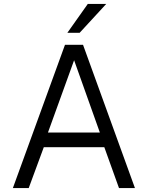

<svg xmlns="http://www.w3.org/2000/svg" viewBox="-20 -949 746 969"><path d="M45 0 308 -723H399L661 0H580.5L506.5 -206H201L125 0ZM222 -280H484L354 -645ZM423 -929H516L382 -783.5H320Z"/></svg>

Font: Public Sans Light
Style: Regular
Weight: 300
Designer: The Public Sans Project Authors: Dan O. Williams and USWDS (Libre Franklin designed by Pablo Impallari and Rodrigo Fuenz
Version: Version 1.007